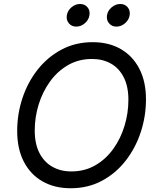

<svg xmlns="http://www.w3.org/2000/svg" viewBox="-20 -953 805 982"><path d="M341.3 9.8Q258.8 9.8 197.3 -25.4Q135.7 -60.5 101.8 -126.2Q67.9 -191.9 67.9 -283.2Q67.9 -369.6 94.7 -450.9Q121.6 -532.2 172.4 -596.7Q223.1 -661.1 294.4 -699.2Q365.7 -737.3 454.1 -737.3Q536.6 -737.3 597.7 -702.1Q658.7 -667 692.6 -601.6Q726.6 -536.1 726.6 -444.8Q726.6 -357.9 699.7 -276.6Q672.9 -195.3 622.3 -130.6Q571.8 -65.9 500.7 -28.1Q429.7 9.8 341.3 9.8ZM344.7 -76.2Q413.1 -76.2 467.3 -107.4Q521.5 -138.7 559.3 -191.4Q597.2 -244.1 616.9 -309.3Q636.7 -374.5 636.7 -442.4Q636.7 -510.7 613 -557.4Q589.4 -604 547.4 -627.7Q505.4 -651.4 450.7 -651.4Q382.3 -651.4 328.1 -620.1Q273.9 -588.9 235.8 -536.1Q197.8 -483.4 177.7 -418.5Q157.7 -353.5 157.7 -285.6Q157.7 -217.3 181.6 -170.7Q205.6 -124 247.8 -100.1Q290 -76.2 344.7 -76.2ZM575.7 -816.9Q551.8 -816.9 537.6 -834Q523.4 -851.1 527.3 -875Q531.2 -898.9 551.3 -915.8Q571.3 -932.6 595.2 -932.6Q619.1 -932.6 633.1 -915.8Q647 -898.9 643.1 -875Q639.2 -851.1 619.4 -834Q599.6 -816.9 575.7 -816.9ZM370.1 -816.9Q346.2 -816.9 332 -834Q317.9 -851.1 321.8 -875Q325.7 -898.9 345.7 -915.8Q365.7 -932.6 389.6 -932.6Q413.6 -932.6 427.5 -915.8Q441.4 -898.9 437.5 -875Q433.6 -851.1 413.8 -834Q394 -816.9 370.1 -816.9Z"/></svg>

Font: Adwaita Sans
Style: Italic
Weight: 400
Italic angle: -9.39999°
Designer: Rasmus Andersson
Foundry: rsms
Version: Version 4.001;git-9221beed3